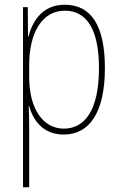

<svg xmlns="http://www.w3.org/2000/svg" viewBox="-20 -557 509 809"><path d="M77 232H103V-21C103 -56 102 -88 101 -110H103C119 -51 161 10 248 10C355 10 422 -80 422 -270C422 -449 364 -537 253 -537C161 -537 118 -472 100 -403H98L97 -527H77ZM249 -15C163 -15 103 -96 103 -232V-284C103 -418 157 -512 253 -512C349 -512 397 -427 397 -270C397 -86 333 -15 249 -15Z"/></svg>

Font: Noto Sans Condensed Thin
Style: Regular
Weight: 100
Width: 3
Designer: Monotype Design Team
Foundry: Monotype Imaging Inc.
Version: Version 2.013